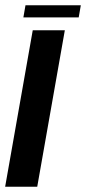

<svg xmlns="http://www.w3.org/2000/svg" viewBox="-22 -707 326 727"><path d="M66.5 -641H276L284 -687H74.5ZM-2.5 0H119L223.5 -592.5H102Z"/></svg>

Font: Anybody Thin Medium
Style: Italic
Weight: 500
Italic angle: -10°
Version: Version 1.113;gftools[0.9.25]